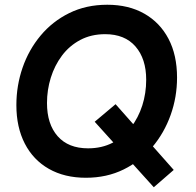

<svg xmlns="http://www.w3.org/2000/svg" viewBox="-20 -733 824 809"><path d="M342 16Q252 16 186 -21.5Q120 -59 84.5 -128Q49 -197 49 -290Q49 -372 75 -447.5Q101 -523 151 -583Q201 -643 272 -678Q343 -713 432 -713Q522 -713 588 -675.5Q654 -638 690 -569.5Q726 -501 726 -406Q726 -324 699 -248.5Q672 -173 622 -113.5Q572 -54 501 -19Q430 16 342 16ZM628 56 379 -220 467 -294 712 -17ZM351 -108Q409 -108 454.5 -131.5Q500 -155 531.5 -196Q563 -237 579.5 -288.5Q596 -340 596 -397Q596 -485 551 -537Q506 -589 423 -589Q364 -589 318 -564.5Q272 -540 241 -498.5Q210 -457 194 -405.5Q178 -354 178 -299Q178 -210 223 -159Q268 -108 351 -108Z"/></svg>

Font: Hanken Grotesk
Style: Bold Italic
Weight: 700
Italic angle: -8°
Designer: Alfredo Marco Pradil
Foundry: Hanken Design Co.
Version: Version 3.013